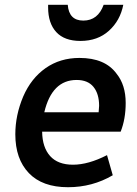

<svg xmlns="http://www.w3.org/2000/svg" viewBox="-20 -772 571 802"><path d="M264 10Q366 10 451 -40L427 -124Q349 -84 285 -84Q222 -84 189.5 -120Q157 -156 156 -222H484Q505 -275 505 -342Q505 -417 467 -464Q419 -530 312 -530Q231 -530 170.5 -487.5Q110 -445 77 -369Q44 -291 44 -211Q44 -108 100.5 -49Q157 10 264 10ZM392 -303H165Q197 -438 300 -438Q347 -438 370.5 -409Q394 -380 394 -330ZM316 -601Q388 -601 435 -643.5Q482 -686 495 -752H413Q389 -686 328 -686Q268 -686 263 -752H181V-741Q181 -675 215 -638Q249 -601 316 -601Z"/></svg>

Font: Brisa Sans Medium
Style: Italic
Weight: 600
Italic angle: -8°
Designer: Dalton Maag Ltd
Foundry: Dalton Maag Ltd
Version: Version 1.101;July 10, 2019;FontCreator 11.5.0.2425 64-bit